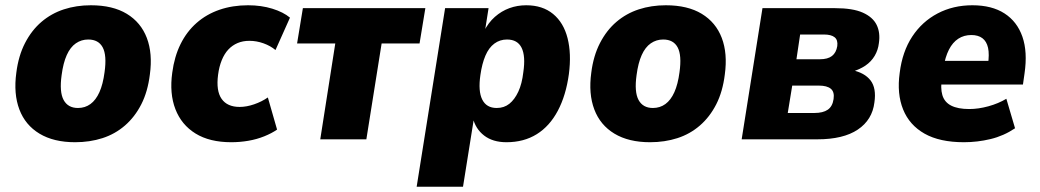

<svg xmlns="http://www.w3.org/2000/svg" viewBox="-20 -529 3949 729"><path d="M265 11Q184 11 130 -21.5Q76 -54 53.5 -113.5Q31 -173 42 -253Q50 -317 75 -365.5Q100 -414 137.5 -446Q175 -478 222.5 -493.5Q270 -509 325 -509Q408 -509 461.5 -476.5Q515 -444 537.5 -385Q560 -326 549 -246Q541 -181 516.5 -133Q492 -85 454.5 -52.5Q417 -20 369 -4.5Q321 11 265 11ZM276 -119Q303 -119 323.5 -134Q344 -149 357.5 -179Q371 -209 377 -255Q386 -319 370 -349Q354 -379 315 -379Q289 -379 268 -364.5Q247 -350 233.5 -320Q220 -290 214 -244Q205 -180 221.5 -149.5Q238 -119 276 -119Z M858 11Q776 11 722.5 -22Q669 -55 646 -114.5Q623 -174 634 -253Q642 -314 665.5 -361.5Q689 -409 726.5 -442Q764 -475 813.5 -492Q863 -509 922 -509Q972 -509 1014 -496Q1056 -483 1081 -462L1026 -339Q1007 -355 980.5 -364.5Q954 -374 927 -374Q902 -374 882 -365.5Q862 -357 847 -341Q832 -325 822 -300.5Q812 -276 808 -245Q800 -184 821.5 -153.5Q843 -123 890 -123Q916 -123 945 -133Q974 -143 997 -159L1032 -37Q1012 -23 983.5 -11.5Q955 0 923 5.5Q891 11 858 11Z M1196 0 1253 -364H1108L1130 -498H1595L1573 -364H1429L1371 0Z M1562 180 1670 -498H1835L1821 -409H1817Q1834 -443 1859 -465Q1884 -487 1914 -498Q1944 -509 1978 -509Q2040 -509 2080 -476Q2120 -443 2135 -384Q2150 -325 2140 -248Q2129 -167 2098 -108.5Q2067 -50 2018 -19.5Q1969 11 1903 11Q1851 11 1818 -14.5Q1785 -40 1775 -83H1780L1738 180ZM1866 -119Q1894 -119 1914 -135Q1934 -151 1948 -181Q1962 -211 1967 -255Q1976 -316 1960.5 -347.5Q1945 -379 1905 -379Q1878 -379 1857 -363.5Q1836 -348 1823 -317.5Q1810 -287 1804 -244Q1795 -183 1811 -151Q1827 -119 1866 -119Z M2448 11Q2367 11 2313 -21.5Q2259 -54 2236.5 -113.5Q2214 -173 2225 -253Q2233 -317 2258 -365.5Q2283 -414 2320.5 -446Q2358 -478 2405.5 -493.5Q2453 -509 2508 -509Q2591 -509 2644.5 -476.5Q2698 -444 2720.5 -385Q2743 -326 2732 -246Q2724 -181 2699.5 -133Q2675 -85 2637.5 -52.5Q2600 -20 2552 -4.5Q2504 11 2448 11ZM2459 -119Q2486 -119 2506.5 -134Q2527 -149 2540.5 -179Q2554 -209 2560 -255Q2569 -319 2553 -349Q2537 -379 2498 -379Q2472 -379 2451 -364.5Q2430 -350 2416.5 -320Q2403 -290 2397 -244Q2388 -180 2404.5 -149.5Q2421 -119 2459 -119Z M2796 0 2875 -498H3151Q3218 -498 3256 -481Q3294 -464 3308.5 -434.5Q3323 -405 3317 -365Q3314 -339 3301 -317Q3288 -295 3266 -280Q3244 -265 3213 -256L3214 -263Q3263 -253 3285.5 -223.5Q3308 -194 3300 -140Q3292 -74 3237 -37Q3182 0 3083 0ZM2971 -100H3072Q3105 -100 3123 -112.5Q3141 -125 3145 -153Q3149 -180 3134.5 -192Q3120 -204 3089 -204H2988ZM3004 -304H3093Q3123 -304 3139 -316.5Q3155 -329 3159 -354Q3162 -377 3149 -387.5Q3136 -398 3108 -398H3018Z M3640 11Q3548 11 3490.5 -21.5Q3433 -54 3409 -113.5Q3385 -173 3396 -252Q3406 -333 3443.5 -390Q3481 -447 3540 -478Q3599 -509 3672 -509Q3746 -509 3794 -478Q3842 -447 3862 -389.5Q3882 -332 3870 -250L3864 -208H3534L3547 -298H3746L3731 -283Q3737 -323 3731.5 -347.5Q3726 -372 3710 -384Q3694 -396 3668 -396Q3640 -396 3618.5 -382Q3597 -368 3583 -340.5Q3569 -313 3562 -272L3557 -236Q3550 -195 3558 -168Q3566 -141 3591.5 -128Q3617 -115 3660 -115Q3695 -115 3733 -125.5Q3771 -136 3801 -154L3834 -42Q3791 -13 3741 -1Q3691 11 3640 11Z"/></svg>

Font: Nunito Sans 10pt SemiCondensed Black
Style: Italic
Weight: 900
Width: 4
Italic angle: -9°
Designer: Vernon Adams
Foundry: Vernon Adams
Version: Version 3.101;gftools[0.9.27]